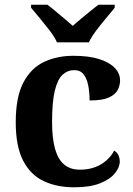

<svg xmlns="http://www.w3.org/2000/svg" viewBox="-20 -786 567 816"><path d="M295.2 10Q221.6 10 165.8 -16.3Q109.9 -42.5 78.4 -103Q46.9 -163.5 46.9 -266.2Q46.9 -374.3 79.6 -435.8Q112.3 -497.3 167.7 -523.1Q223.1 -548.9 291.9 -548.9Q357.1 -548.9 401.2 -535Q445.2 -521.1 467.8 -497.4Q490.3 -473.8 490.3 -444Q490.3 -422.7 479.7 -402.9Q469.1 -383.1 441.2 -371Q413.3 -359 360.7 -359Q360.7 -393.9 354.9 -423Q349.2 -452.2 335.2 -470.1Q321.3 -487.9 296 -487.9Q267.3 -487.9 246 -468.5Q224.8 -449 213 -401.1Q201.3 -353.1 201.3 -267.2Q201.3 -199.6 213.6 -154.7Q225.9 -109.7 252 -87.3Q278 -64.9 319.8 -64.9Q372 -64.9 410 -88.1Q448 -111.4 465 -145.9Q477.6 -138.7 483.3 -126.3Q489 -113.9 489 -99.9Q489 -75.2 468.5 -49.7Q448.1 -24.2 405.6 -7.1Q363.2 10 295.2 10ZM222 -606Q212 -629 191.7 -655.5Q171.3 -682 149.7 -708Q128.1 -734 112.1 -753V-766H181.3Q195.6 -755.6 214.9 -739.2Q234.2 -722.8 254.3 -706.3Q274.3 -689.8 289.3 -676.2Q304.3 -689.8 324.3 -706.3Q344.3 -722.8 364.4 -739.2Q384.5 -755.6 398.3 -766H467.4V-753Q452.4 -734 430.3 -708Q408.2 -682 388.4 -655.5Q368.6 -629 357.6 -606Z"/></svg>

Font: Noto Serif Telugu
Style: Regular
Weight: 400
Designer: Jelle Bosma - Monotype Design Team
Foundry: Monotype Imaging Inc.
Version: Version 2.003